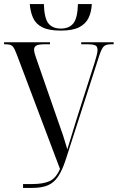

<svg xmlns="http://www.w3.org/2000/svg" viewBox="-20 -921 577 941"><path d="M278 -771Q220 -771 188 -787Q156 -803 142.5 -832.5Q129 -862 126 -901H195Q197 -831 217.5 -806Q238 -781 278 -781Q319 -781 339.5 -806.5Q360 -832 362 -901H430Q428 -862 414 -833Q400 -804 368 -787.5Q336 -771 278 -771ZM93 0V-19H138Q191 -19 222.5 -33Q254 -47 274 -93L63 -652Q52 -682 43 -693Q34 -704 8 -704H0V-714H225V-704H199Q169 -704 158 -697.5Q147 -691 147 -678Q147 -669 150.5 -657Q154 -645 159 -631L264 -329Q279 -288 289.5 -256Q300 -224 310 -189Q321 -225 332 -261Q343 -297 355 -336L444 -615Q449 -632 453.5 -648.5Q458 -665 458 -676Q458 -693 447.5 -698.5Q437 -704 408 -704H378V-714H537V-704H524Q499 -704 488.5 -693.5Q478 -683 467 -650L302 -138Q285 -86 264.5 -55.5Q244 -25 214 -12.5Q184 0 137 0Z"/></svg>

Font: Noto Serif Display ExtraCondensed
Style: Regular
Weight: 400
Width: 2
Designer: Monotype Design Team
Foundry: Monotype Imaging Inc.
Version: Version 2.009